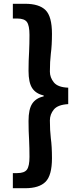

<svg xmlns="http://www.w3.org/2000/svg" viewBox="-20 -823 418 1016"><path d="M48 173V93H71Q109 93 122.5 74.5Q136 56 136 7Q136 -39 134 -82Q131 -128 131 -183Q131 -245 150.5 -274.5Q170 -304 211 -313V-318Q170 -327 150.5 -356.5Q131 -386 131 -448Q131 -503 134 -549Q136 -592 136 -638Q136 -688 122.5 -706.5Q109 -725 71 -725H48V-803H113Q187 -803 221 -769.5Q255 -736 255 -644Q255 -583 249 -539Q244 -497 244 -444Q244 -413 265 -387Q286 -361 341 -359V-272Q286 -269 265 -243.5Q244 -218 244 -186Q244 -133 249 -91Q255 -48 255 14Q255 105 221 139Q187 173 113 173Z"/></svg>

Font: Source Han Sans CN Bold
Style: Bold
Weight: 700
Designer: Ryoko NISHIZUKA 西塚涼子 (kana & ideographs); Paul D. Hunt (Latin, Greek & Cyrillic); Wenlong ZHANG 张文龙 (bopomofo); Sandoll 
Foundry: Adobe Systems Incorporated
Version: Version 1.00;May 30, 2023;FontCreator 11.5.0.2422 32-bit